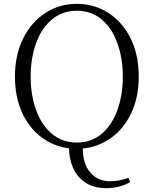

<svg xmlns="http://www.w3.org/2000/svg" viewBox="-20 -762 802 1002"><path d="M621 -362Q621 -457 593 -535.5Q565 -614 511 -660Q457 -706 381 -706Q305 -706 250.5 -660Q196 -614 168 -535.5Q140 -457 140 -362Q140 -267 168 -188.5Q196 -110 250.5 -64Q305 -18 381 -18Q457 -18 511 -64Q565 -110 593 -188.5Q621 -267 621 -362ZM340 12Q260 2 196 -46Q132 -94 95 -175Q58 -256 58 -362Q58 -476 101.5 -562.5Q145 -649 218.5 -695.5Q292 -742 381 -742Q470 -742 543.5 -696Q617 -650 660.5 -564Q704 -478 704 -362Q704 -255 665.5 -173Q627 -91 560.5 -43Q494 5 412 13Q412 92 451 138Q490 184 556 184Q599 184 651 166L659 188Q633 204 600.5 212Q568 220 535 220Q471 220 427 191.5Q383 163 362 115.5Q341 68 340 12Z"/></svg>

Font: GL-CurulMinamoto Light
Style: Regular
Weight: 300
Designer: Eunice (kana); Ryoko NISHIZUKA 西塚涼子 (ideographs); Frank Grießhammer (Latin, Greek & Cyrillic); Wenlong ZHANG
Foundry: Gutenberg Labo; Adobe
Version: Version 1.002